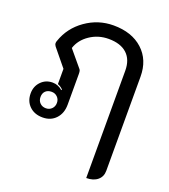

<svg xmlns="http://www.w3.org/2000/svg" viewBox="-149 -700 918 1043"><g transform="rotate(20 310.0 -178.0)"><path d="M152 -278 71 -377Q64 -386 64 -395Q64 -402 67 -409Q95 -491 167.5 -542Q240 -593 328 -593Q434 -593 497 -535.5Q560 -478 560 -381V163Q560 197 536 217Q512 237 471 237V-383Q471 -447 434 -481Q397 -515 328 -515Q268 -515 220 -482.5Q172 -450 156 -400L232 -309Q237 -304 238.5 -297.5Q240 -291 240 -278V-103Q240 -53 211 -22Q182 9 135 9Q88 9 59 -19Q30 -47 30 -92Q30 -133 56.5 -160.5Q83 -188 123 -188Q139 -188 154 -182Q169 -176 180 -165L183 -169Q172 -182 152 -190ZM182 -92Q182 -112 168.5 -125.5Q155 -139 135 -139Q113 -139 100 -126.5Q87 -114 87 -92Q87 -71 100.5 -57.5Q114 -44 135 -44Q155 -44 168.5 -57.5Q182 -71 182 -92Z"/></g></svg>

Font: K2D
Style: Regular
Weight: 400
Version: Version 1.000; ttfautohint (v1.6)